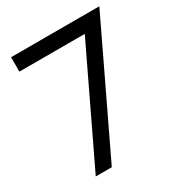

<svg xmlns="http://www.w3.org/2000/svg" viewBox="-167 -812 859 923"><g transform="rotate(-30 262.5 -350.0)"><path d="M30 -620V-700H520L185 0H96L393 -620Z"/></g></svg>

Font: Jost
Style: Regular
Weight: 400
Version: Version 3.500